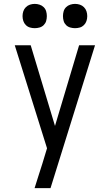

<svg xmlns="http://www.w3.org/2000/svg" viewBox="-20 -753 565 988"><path d="M158 215Q168 183 178 151.5Q188 120 198 89L222 10L56 -520H138L263 -105L387 -520H469L240 215ZM366 -608Q354 -608 341.5 -611.5Q329 -615 320 -624Q311 -633 307.5 -645Q304 -657 304 -670Q304 -683 307.5 -695Q311 -707 320 -716Q329 -725 341.5 -729Q354 -733 366 -733Q379 -733 391 -729Q403 -725 412 -716Q421 -707 425 -695Q429 -683 429 -670Q429 -657 425 -645Q421 -633 412 -624Q403 -615 391 -611.5Q379 -608 366 -608ZM159 -608Q146 -608 134 -611.5Q122 -615 113 -624Q104 -633 100 -645Q96 -657 96 -670Q96 -683 100 -695Q104 -707 113 -716Q122 -725 134 -729Q146 -733 159 -733Q171 -733 183.5 -729Q196 -725 205 -716Q214 -707 217.5 -695Q221 -683 221 -670Q221 -657 217.5 -645Q214 -633 205 -624Q196 -615 183.5 -611.5Q171 -608 159 -608Z"/></svg>

Font: Iosevka Pride
Style: Regular
Weight: 400
Monospace: yes
Designer: Belleve Invis
Foundry: Belleve Invis
Version: Version 30.3.1; ttfautohint (v1.8.4)